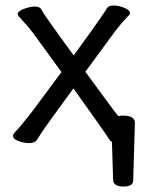

<svg xmlns="http://www.w3.org/2000/svg" viewBox="-20 -509 539 706"><path d="M433.6 176.8Q398.9 176.8 396 154.8L391.6 12.2Q384.8 9.8 380.9 2L362.8 -24.9L250 -184.1Q144 -39.1 134 -22.9Q124 -6.8 116 5.1Q107.9 17.1 86.9 17.1Q66.9 17.1 47.4 9.5Q27.8 2 27.8 -9.8Q27.8 -16.1 40.3 -28.6Q52.7 -41 94.7 -94.2L206.1 -244.1L101.1 -388.2Q79.6 -416 62.3 -434.1Q44.9 -452.1 44.9 -456.1Q44.9 -467.8 67.9 -476.3Q90.8 -484.9 107.9 -484.9Q127 -484.9 131.8 -474.1Q140.6 -456.1 251 -305.2Q360.8 -456.1 374 -480Q379.9 -488.8 398.9 -488.8Q415 -488.8 436.5 -480.5Q458 -472.2 458 -460Q458 -456.1 442.4 -440.4Q426.8 -424.8 401.9 -392.1L293.9 -245.1Q408.7 -87.9 415 -82Q421.9 -84 432.6 -84Q476.1 -84 476.1 -57.1L469.7 154.8Q469.7 176.8 433.6 176.8Z"/></svg>

Font: LXGW WenKai GB Screen
Style: Regular
Weight: 400
Designer: LXGW / Fontworks Inc.
Foundry: LXGW / Fontworks Inc.
Version: Version 1.321;February 19, 2024;FontCreator 14.0.0.2901 64-b